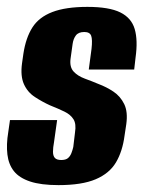

<svg xmlns="http://www.w3.org/2000/svg" viewBox="-22 -525 417 558"><path d="M148 13Q97 13 65.5 2.5Q34 -8 18.5 -27.5Q3 -47 -0.5 -76Q-4 -105 2 -141L7 -176H144L135 -112Q132 -96 132 -84Q132 -72 137.5 -66Q143 -60 156 -60Q169 -60 175.5 -65.5Q182 -71 185.5 -80Q189 -89 191 -98L196 -140Q200 -165 191.5 -178.5Q183 -192 165.5 -200.5Q148 -209 123 -219Q101 -229 79.5 -243Q58 -257 47.5 -280.5Q37 -304 42 -341L46 -369Q53 -415 72 -445Q91 -475 130 -490Q169 -505 232 -505Q295 -505 327.5 -489Q360 -473 369.5 -440.5Q379 -408 372 -358L368 -323H236L244 -383Q247 -410 243 -421Q239 -432 223 -432Q206 -432 198.5 -422Q191 -412 189 -397L183 -354Q180 -330 192 -317Q204 -304 224.5 -296.5Q245 -289 264 -281Q288 -272 308 -258.5Q328 -245 339 -222.5Q350 -200 345 -164L340 -131Q334 -85 315 -53Q296 -21 256 -4Q216 13 148 13Z"/></svg>

Font: Alumni Sans ExtraBold
Style: Italic
Weight: 800
Italic angle: -8°
Designer: Robert E. Leuschke
Foundry: Robert E. Leuschke
Version: Version 1.016